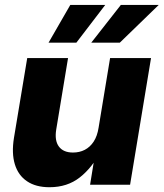

<svg xmlns="http://www.w3.org/2000/svg" viewBox="-20 -762 675 792"><path d="M184.1 10.3Q127.9 10.3 91.6 -14.2Q55.2 -38.6 41.3 -84.2Q27.3 -129.9 37.6 -193.4L92.3 -522.5H260.7L211.9 -227.5Q204.6 -182.1 222.9 -157.5Q241.2 -132.8 281.2 -132.8Q308.1 -132.8 329.8 -144Q351.6 -155.3 366.5 -178Q381.3 -200.7 386.7 -235.4L434.1 -522.5H603L516.6 0H351.6L374 -138.2H395Q360.8 -70.8 309.3 -30.3Q257.8 10.3 184.1 10.3ZM294.9 -585.9H180.2L270 -741.7H414.1ZM474.1 -585.9H356.4L478.5 -741.7H634.8Z"/></svg>

Font: Inter 28pt ExtraBold
Style: Italic
Weight: 800
Italic angle: -9.3988°
Designer: Rasmus Andersson
Foundry: rsms
Version: Version 4.001;git-66647c0bb